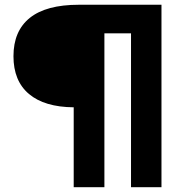

<svg xmlns="http://www.w3.org/2000/svg" viewBox="-20 -680 763 800"><path d="M652.8 -660.2V100.1H525.9V-541H415V100.1H287.1V-232.9Q165.5 -233.9 100.8 -288.3Q36.1 -342.8 36.1 -445.8Q36.1 -550.8 104.2 -605.5Q172.4 -660.2 308.1 -660.2Z"/></svg>

Font: Human Sans
Style: Bold
Weight: 700
Designer: Tim Radville
Foundry: Continuum
Version: Version 1.000;FEAKit 1.0